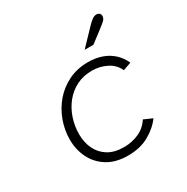

<svg xmlns="http://www.w3.org/2000/svg" viewBox="-162 -834 956 984"><g transform="rotate(-30 316.0 -342.0)"><path d="M320 12Q247 12 198 -18.5Q149 -49 124.5 -99Q100 -149 100 -208Q100 -264 119.5 -317.5Q139 -371 175.5 -413.5Q212 -456 263.5 -481Q315 -506 379 -506Q422 -506 458.5 -493.5Q495 -481 522.5 -456Q550 -431 566 -395L518 -378Q500 -418 460 -438Q420 -458 375 -458Q323 -458 282.5 -437.5Q242 -417 213.5 -381.5Q185 -346 170 -301Q155 -256 155 -208Q155 -160 173.5 -121Q192 -82 229 -59Q266 -36 323 -36Q370 -36 411 -54.5Q452 -73 476 -111L526 -89Q496 -47 443.5 -17.5Q391 12 320 12ZM396 -569 488 -665Q502 -679 514 -687.5Q526 -696 538 -696Q549 -696 555.5 -690Q562 -684 562 -675Q562 -660 551 -649.5Q540 -639 515 -620L448 -569Z"/></g></svg>

Font: Atkinson Hyperlegible Mono ExtraLight
Style: Italic
Weight: 200
Italic angle: -12°
Monospace: yes
Designer: Elliott Scott, Megan Eiswerth, Linus Boman, Theodore Petrosky, Letters from Sweden
Foundry: Applied Design Works, Letters from Sweden
Version: Version 2.001